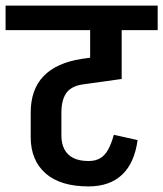

<svg xmlns="http://www.w3.org/2000/svg" viewBox="-45 -665 585 688"><path d="M-25 -557V-645H520V-557ZM272 3V-88Q297 -88 314 -98Q331 -108 342.5 -129Q354 -150 363 -182L448 -163Q437 -81 392.5 -39Q348 3 272 3ZM273 3Q171 3 118 -44Q65 -91 65 -174L175 -179Q175 -151 185.5 -130.5Q196 -110 217.5 -99Q239 -88 273 -88ZM65 -173V-262H175V-178ZM65 -261Q65 -344 111 -392Q157 -440 248 -454V-362Q208 -355 191.5 -330Q175 -305 175 -261ZM248 -362V-454L391 -474V-382ZM278 -442V-630H391V-442Z"/></svg>

Font: Akshar Light Medium
Style: Regular
Weight: 500
Version: Version 1.100